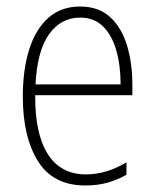

<svg xmlns="http://www.w3.org/2000/svg" viewBox="-20 -559 475 589"><path d="M226 -539Q283 -539 318.5 -506Q354 -473 370 -418.5Q386 -364 386 -300V-267H88Q87 -149 126.5 -86.5Q166 -24 244 -24Q306 -24 368 -61V-23Q340 -7 309.5 1.5Q279 10 242 10Q143 10 96.5 -64.5Q50 -139 50 -263Q50 -345 69.5 -407Q89 -469 128 -504Q167 -539 226 -539ZM226 -505Q167 -505 130.5 -454Q94 -403 89 -300H350Q350 -357 337 -403.5Q324 -450 296.5 -477.5Q269 -505 226 -505Z"/></svg>

Font: Noto Sans Lao Condensed ExtraLight
Style: Regular
Weight: 200
Width: 3
Designer: Monotype Design Team
Foundry: Monotype Imaging Inc.
Version: Version 2.003; ttfautohint (v1.8.4.7-5d5b)